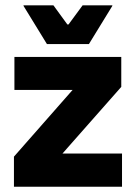

<svg xmlns="http://www.w3.org/2000/svg" viewBox="-20 -707 515 727"><path d="M442 -125.6V0H32.8V-113.9L254.8 -366.4H34.6V-491.4H439.2V-378L216.5 -125.6ZM157.7 -540.2 69.1 -684.6V-686.8H182.3L235.1 -614.3H239.4L292.8 -686.8H405.3V-684.6L316.7 -540.2Z"/></svg>

Font: Anek Latin Medium
Style: Regular
Weight: 500
Designer: Yesha Goshar
Foundry: Ek Type
Version: Version 1.003